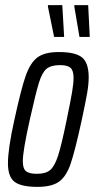

<svg xmlns="http://www.w3.org/2000/svg" viewBox="-20 -721 370 749"><path d="M11 -84Q11 -141 36 -253Q62 -373 80 -424.5Q98 -476 126 -497Q154 -518 210 -518Q274 -518 300 -497Q326 -476 326 -419Q326 -393 320 -358Q314 -323 299 -253Q273 -134 256 -83.5Q239 -33 210.5 -12.5Q182 8 126 8Q63 8 37 -11.5Q11 -31 11 -84ZM240 -253Q255 -325 261 -360.5Q267 -396 267 -417Q267 -446 255 -456.5Q243 -467 214 -467Q179 -467 161.5 -452.5Q144 -438 131.5 -397Q119 -356 96 -253Q69 -132 69 -92Q69 -63 81.5 -53Q94 -43 124 -43Q158 -43 175.5 -57.5Q193 -72 206.5 -113.5Q220 -155 240 -253ZM191 -577 167 -695V-701H223L230 -581V-577ZM290 -577 270 -695V-701H324L330 -581V-577Z"/></svg>

Font: Saira Ultra Condensed
Style: Italic
Weight: 400
Width: 1
Italic angle: -12°
Designer: Hector Gatti with collaboration of the Omnibus-Type team
Foundry: Omnibus-Type
Version: Version 1.001; ttfautohint (v1.8)